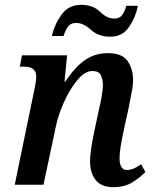

<svg xmlns="http://www.w3.org/2000/svg" viewBox="-20 -765 635 795"><path d="M448 10Q496 10 528 -10Q560 -30 582 -53L564 -85Q532 -61 506 -61Q475 -61 475 -110Q475 -130 479.5 -158Q484 -186 490 -214L512 -315Q517 -344 524 -377Q531 -410 531 -434Q531 -479 508.5 -512Q486 -545 427 -545Q373 -545 331.5 -516Q290 -487 250 -427H247L258 -536H71L62 -489H79Q130 -489 130 -449Q130 -438 128 -426Q126 -414 124 -402L41 0H160L211 -240Q220 -286 244 -340Q268 -394 299.5 -432.5Q331 -471 362 -471Q390 -471 398 -453Q406 -435 406 -413Q406 -390 398 -350Q390 -310 386 -294L371 -224Q353 -137 353 -100Q352 -51 375.5 -20.5Q399 10 448 10ZM437 -613Q487 -613 514.5 -653.5Q542 -694 551 -741H503Q498 -721 487 -704.5Q476 -688 453 -688Q423 -688 394 -716.5Q365 -745 316 -745Q264 -745 234.5 -704Q205 -663 195 -616H243Q249 -635 260 -652.5Q271 -670 296 -670Q325 -670 356.5 -641.5Q388 -613 437 -613Z"/></svg>

Font: Noto Serif SemiCondensed Semi
Style: Italic
Weight: 600
Width: 4
Italic angle: -12°
Designer: Monotype Design Team
Foundry: Monotype Imaging Inc.
Version: Version 1.901